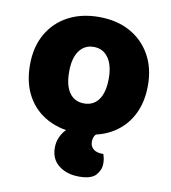

<svg xmlns="http://www.w3.org/2000/svg" viewBox="-80 -570 746 840"><g transform="rotate(10 293.0 -149.5)"><path d="M555 -243Q555 -163 522.5 -105Q490 -47 431.5 -15.5Q373 16 293 16Q214 16 155 -15Q96 -46 63.5 -104Q31 -162 31 -243Q31 -322 64 -380Q97 -438 156 -469.5Q215 -501 293 -501Q372 -501 430.5 -469Q489 -437 522 -379Q555 -321 555 -243ZM293 -368Q252 -368 228.5 -335.5Q205 -303 205 -243Q205 -181 228 -149Q251 -117 293 -117Q335 -117 358 -149.5Q381 -182 381 -243Q381 -302 357.5 -335Q334 -368 293 -368ZM259 -6 392 -11Q377 -3 366.5 9.5Q356 22 356 42Q356 62 370 74Q384 86 410 86H415Q418 95 420 105Q422 115 422 128Q422 156 401.5 179Q381 202 327 202Q272 202 236.5 174Q201 146 201 96Q201 70 210.5 49Q220 28 233.5 14Q247 0 259 -6Z"/></g></svg>

Font: Baloo Tamma 2 ExtraBold
Style: Regular
Weight: 800
Designer: Divya Kowshik, Shuchita Grover and Ek Type
Foundry: Ek Type
Version: Version 1.700